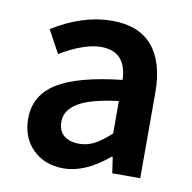

<svg xmlns="http://www.w3.org/2000/svg" viewBox="-64 -567 644 643"><g transform="rotate(10 258.0 -245.5)"><path d="M46.9 -131.8Q46.9 -210.4 115.7 -253.9Q184.6 -297.4 335.9 -314Q332.5 -410.2 246.1 -410.2Q189.9 -410.2 107.9 -361.8L65.9 -439Q167.5 -502.9 268.1 -502.9Q358.9 -502.9 405 -448.7Q451.2 -394.5 451.2 -291V0H356L348.1 -54.2H344.2Q265.6 12.2 191.9 12.2Q127.4 12.2 87.2 -27.6Q46.9 -67.4 46.9 -131.8ZM158.2 -141.1Q158.2 -109.4 177.5 -93.8Q196.8 -78.1 229 -78.1Q257.3 -78.1 281.5 -91.1Q305.7 -104 335.9 -131.8V-242.2Q239.7 -230 199 -204.8Q158.2 -179.7 158.2 -141.1Z"/></g></svg>

Font: Source Sans Pro Semibold
Style: Regular
Weight: 600
Designer: Paul D. Hunt
Foundry: Adobe Systems Incorporated
Version: Version 2.020;PS 2.0;hotconv 1.0.86;makeotf.lib2.5.63406